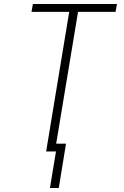

<svg xmlns="http://www.w3.org/2000/svg" viewBox="-20 -755 616 957"><path d="M273 182 309 -39H260L369 -696H556L563 -735H144L137 -696H325L210 0H259L229 182Z"/></svg>

Font: Iosevka Sparkle XLtObl
Style: Regular
Weight: 200
Italic angle: -9°
Designer: Belleve Invis
Foundry: Belleve Invis
Version: Version 4.5.0; ttfautohint (v1.8.3)